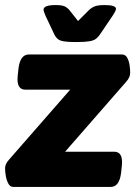

<svg xmlns="http://www.w3.org/2000/svg" viewBox="-25 -738 534 758"><path d="M28 0Q15 0 8 -13Q1 -26 -2 -43Q-5 -60 -5 -74Q-5 -90 10 -107L252 -384H75Q39 -384 45 -440L48 -468Q55 -523 89 -523H456Q470 -523 477 -510.5Q484 -498 486.5 -481Q489 -464 489 -450Q489 -433 473 -415L232 -139H426Q462 -139 456 -83L453 -55Q446 0 412 0ZM388 -718Q433 -718 433 -703Q433 -696 419 -675L369 -601Q362 -591 353.5 -584.5Q345 -578 327.5 -575Q310 -572 276 -572Q231 -572 215 -577.5Q199 -583 190 -601L155 -675Q152 -683 149.5 -689Q147 -695 147 -700Q147 -718 195 -718Q219 -718 230 -713Q241 -708 250 -697L283 -655L325 -697Q335 -707 348 -712.5Q361 -718 388 -718Z"/></svg>

Font: Asap ExtraBold
Style: Italic
Weight: 800
Italic angle: -6°
Designer: Pablo Cosgaya
Foundry: Omnibus-Type
Version: Version 3.001; ttfautohint (v1.8.4.7-5d5b)